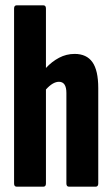

<svg xmlns="http://www.w3.org/2000/svg" viewBox="-20 -703 423 723"><path d="M43 0Q33 0 33 -12V-671Q33 -683 43 -683H143Q153 -683 153 -671V-447Q175 -471 202.5 -485.5Q230 -500 261 -500Q306 -500 328 -469Q350 -438 350 -371V-12Q350 0 340 0H240Q230 0 230 -12V-353Q230 -395 202 -395Q179 -395 153 -366V-12Q153 0 143 0Z"/></svg>

Font: Sofia Sans Extra Condensed ExtraBold
Style: Regular
Weight: 800
Designer: Botio Nikoltchev, Ani Petrova
Foundry: lettersoup
Version: Version 4.101; ttfautohint (v1.8.4.7-5d5b)